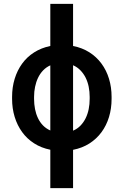

<svg xmlns="http://www.w3.org/2000/svg" viewBox="-20 -770 640 993"><path d="M42.5 -269Q42.5 -318.8 55.9 -362.5Q69.3 -406.2 94.5 -440.9Q119.6 -475.6 156.5 -499Q193.4 -522.5 240.2 -532.2V-750H357.9V-532.2Q405.3 -522.9 442.1 -499.5Q479 -476.1 504.6 -441.4Q530.3 -406.7 543.7 -362.8Q557.1 -318.8 557.1 -269V-258.8Q557.1 -208.5 543.7 -164.6Q530.3 -120.6 504.6 -85.9Q479 -51.3 442.1 -27.8Q405.3 -4.4 357.9 4.9V203.1H240.2V4.4Q193.4 -4.9 156.5 -28.6Q119.6 -52.2 94.5 -86.9Q69.3 -121.6 55.9 -165.3Q42.5 -209 42.5 -258.8ZM443.8 -269Q443.8 -295.9 438.7 -321.3Q433.6 -346.7 422.9 -368.2Q412.1 -389.6 396 -406.2Q379.9 -422.9 357.9 -432.6V-94.2Q379.9 -103.5 396 -120.1Q412.1 -136.7 422.9 -158.4Q433.6 -180.2 438.7 -205.6Q443.8 -231 443.8 -258.8ZM156.2 -258.8Q156.2 -231.4 161.1 -206.1Q166 -180.7 176.3 -159.2Q186.5 -137.7 202.4 -121.3Q218.3 -105 240.2 -95.2V-432.1Q218.8 -422.4 202.9 -405.8Q187 -389.2 176.8 -367.7Q166.5 -346.2 161.4 -321Q156.2 -295.9 156.2 -269Z"/></svg>

Font: Roboto Mono
Style: Regular
Weight: 500
Designer: Google
Version: Version 2.000986; 2015; ttfautohint (v1.3)